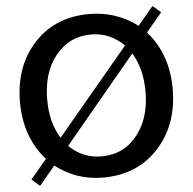

<svg xmlns="http://www.w3.org/2000/svg" viewBox="-58 -875 996 992"><g transform="rotate(-5 440.0 -379.5)"><path d="M769 -816.9 811 -780.8 729 -683.1Q835.9 -561.5 835.9 -382.3Q835.9 -202.1 733.4 -84Q622.1 43.9 439 43.9Q299.3 43.9 191.9 -40L109.9 58.1L67.9 22L151.9 -78.1Q43.9 -199.7 43.9 -382.3Q43.9 -556.2 141.1 -671.9Q251.5 -804.2 439.5 -804.2Q579.1 -804.2 689 -721.2ZM644 -582 272 -134.8Q342.3 -65.9 440.4 -65.9Q556.6 -65.9 627.9 -157.7Q694.8 -243.7 694.8 -380.4Q694.8 -498 644 -582ZM609.9 -626Q537.6 -698.2 440.4 -698.2Q324.7 -698.2 252.4 -606Q185.1 -519.5 185.1 -381.8Q185.1 -263.7 236.8 -180.2Z"/></g></svg>

Font: BIZ UDPGothic
Style: Bold
Weight: 700
Designer: TypeBank Co., Ltd.
Foundry: Morisawa Inc.
Version: Version 1.051